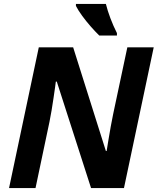

<svg xmlns="http://www.w3.org/2000/svg" viewBox="-20 -954 800 974"><path d="M25.9 0 176.8 -713.9H351.1L517.1 -188H521Q524.4 -209 529.8 -242.4Q535.2 -275.9 541.7 -311.8Q548.3 -347.7 554.2 -376L626 -713.9H759.8L608.9 0H441.9L268.1 -540H263.2Q262.7 -534.2 259.5 -511.7Q256.3 -489.3 251.7 -457.8Q247.1 -426.3 241.7 -393.8Q236.3 -361.3 231 -335.9L160.2 0ZM483.4 -773.9Q462.9 -793.9 439.9 -820.1Q417 -846.2 397 -873.5Q377 -900.9 365.2 -923.8V-934.1H517.1Q525.4 -900.4 540 -861.6Q554.7 -822.8 573.2 -786.1V-773.9Z"/></svg>

Font: Open Sans
Style: Bold Italic
Weight: 700
Italic angle: -12°
Designer: Monotype Design Team
Foundry: Monotype Imaging Inc.
Version: Version 3.003; ttfautohint (v1.8.4)